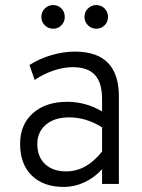

<svg xmlns="http://www.w3.org/2000/svg" viewBox="-20 -727 563 759"><path d="M232.5 12Q151.5 12 105.5 -33.2Q59.5 -78.5 59.5 -158Q59.5 -234.5 110 -279.5Q160.5 -324.5 245.5 -324.5Q319.5 -324.5 383.5 -286.5V-335.5Q383.5 -400 355.2 -430.8Q327 -461.5 267.5 -461.5Q231.5 -461.5 192 -448.2Q152.5 -435 117 -411L96.5 -470Q136.5 -495.5 183.8 -509.2Q231 -523 276 -523Q450 -523 450 -345.5V0H383.5V-58Q353 -24.5 313.5 -6.2Q274 12 232.5 12ZM241.5 -49.5Q321.5 -49.5 383.5 -128V-223.5Q321 -263 253.5 -263Q195.5 -263 161.5 -234.2Q127.5 -205.5 127.5 -157.5Q127.5 -107.5 158 -78.5Q188.5 -49.5 241.5 -49.5ZM360.5 -613.5Q341.5 -613.5 327.8 -627Q314 -640.5 314 -660Q314 -680 327.8 -693.5Q341.5 -707 360.5 -707Q380 -707 393.5 -693.5Q407 -680 407 -660Q407 -640.5 393.5 -627Q380 -613.5 360.5 -613.5ZM190 -613.5Q171 -613.5 157.2 -627Q143.5 -640.5 143.5 -660Q143.5 -680 157.2 -693.5Q171 -707 190 -707Q209.5 -707 222.8 -693.5Q236 -680 236 -660Q236 -640.5 222.8 -627Q209.5 -613.5 190 -613.5Z"/></svg>

Font: Overpass Light
Style: Regular
Weight: 300
Designer: Delve Withrington, Dave Bailey, Thomas Jockin
Foundry: Delve Fonts LLC
Version: Version 4.000; ttfautohint (v1.8.3)